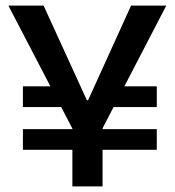

<svg xmlns="http://www.w3.org/2000/svg" viewBox="-20 -673 625 687"><path d="M62 -137V-211H541V-137ZM62 -290V-364H241V-290ZM364 -290V-364H541V-290ZM239 -6V-213L10 -653H136L291 -314H295L449 -653H575L347 -214V-6Z"/></svg>

Font: Bricolage Grotesque 48pt Condensed ExtraBold Medium
Style: Regular
Weight: 500
Version: Version 1.000;gftools[0.9.30]